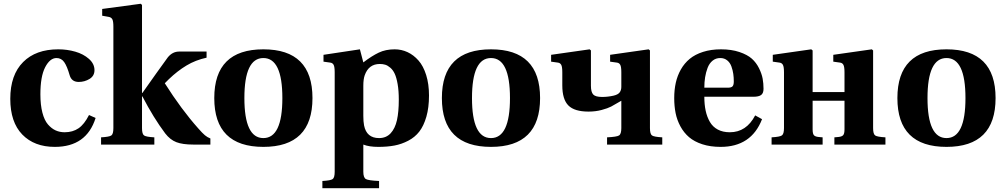

<svg xmlns="http://www.w3.org/2000/svg" viewBox="-20 -762 5301 1012"><path d="M34.2 -241.2Q34.2 -367.2 102.1 -435.1Q168.9 -502 287.1 -502Q334 -502 376.7 -489.7Q419.4 -477.5 448.7 -451.7Q478 -425.8 478 -392.1Q478 -361.8 451.9 -345.9Q425.8 -330.1 395 -330.1Q357.4 -330.1 347.2 -365.2Q333.5 -413.1 318.4 -434.6Q303.2 -456.1 277.8 -456.1Q243.2 -456.1 218 -407.5Q192.9 -358.9 192.9 -265.1Q192.9 -209 203.4 -168.5Q213.9 -127.9 232.7 -106.2Q251.5 -84.5 273.2 -74.7Q294.9 -64.9 320.8 -64.9Q363.3 -64.9 393.8 -85.7Q424.3 -106.4 449.2 -155.8L483.9 -140.1Q436 12.2 269 12.2Q160.6 12.2 97.4 -53Q34.2 -118.2 34.2 -241.2Z M512.7 0V-38.1Q556.2 -40.5 566.9 -48.1Q577.6 -55.7 577.6 -86.9V-621.1Q577.6 -649.4 572.3 -659.9Q566.9 -670.4 553.7 -672.9L518.6 -679.2V-714.8L721.7 -742.2L728.5 -735.8V-272H730.5L802.7 -374Q853 -444.3 864.7 -460Q889.6 -490.2 923.8 -490.2H1068.8V-458Q1010.3 -445.3 962.9 -416.7Q915.5 -388.2 870.6 -345.2L848.6 -323.2Q936 -185.1 1024.4 -85.9Q1046.9 -60.1 1060.1 -49.1Q1073.2 -38.1 1088.9 -32.2V0H998.5Q942.4 0 909.4 -12.7Q876.5 -25.4 850.6 -59.1Q789.1 -141.1 730.5 -253.9H728.5V-86.9Q728.5 -55.7 739.3 -48.1Q750 -40.5 793.5 -38.1V0Z M1368.2 -456.1Q1268.1 -456.1 1268.1 -245.1Q1268.1 -34.2 1368.2 -34.2Q1468.3 -34.2 1468.3 -245.1Q1468.3 -456.1 1368.2 -456.1ZM1109.4 -245.1Q1109.4 -502 1368.2 -502Q1627 -502 1627 -245.1Q1627 12.2 1368.2 12.2Q1109.4 12.2 1109.4 -245.1Z M1895 -151.9Q1895 -121.1 1898.9 -101.1Q1912.1 -34.2 1978 -34.2Q2015.6 -34.2 2039.1 -59.6Q2062.5 -85 2072.3 -128.7Q2082 -172.4 2082 -236.8Q2082 -283.7 2075.9 -318.6Q2069.8 -353.5 2060.5 -373.3Q2051.3 -393.1 2037.4 -405Q2023.4 -417 2010.5 -420.9Q1997.6 -424.8 1981.9 -424.8Q1923.3 -424.8 1902.3 -365.2Q1895 -344.2 1895 -310.1ZM1679.2 191.9Q1722.7 189.5 1733.4 181.9Q1744.1 174.3 1744.1 143.1V-380.9Q1744.1 -409.7 1738.5 -420.2Q1732.9 -430.7 1720.2 -432.1L1685.1 -437V-473.1L1877 -502L1895 -433.1Q1939.9 -467.3 1976.3 -484.6Q2012.7 -502 2060.1 -502Q2096.2 -502 2128.2 -487.1Q2160.2 -472.2 2185.8 -443.1Q2211.4 -414.1 2226.3 -366.5Q2241.2 -318.8 2241.2 -258.8Q2241.2 -194.8 2227.3 -146.7Q2213.4 -98.6 2190.2 -68.6Q2167 -38.6 2131.8 -20.3Q2096.7 -2 2059.1 5.1Q2021.5 12.2 1974.1 12.2Q1925.8 12.2 1895 0V143.1Q1895 174.3 1908.7 181.9Q1922.4 189.5 1978 191.9V230H1679.2Z M2567.9 -456.1Q2467.8 -456.1 2467.8 -245.1Q2467.8 -34.2 2567.9 -34.2Q2668 -34.2 2668 -245.1Q2668 -456.1 2567.9 -456.1ZM2309.1 -245.1Q2309.1 -502 2567.9 -502Q2826.7 -502 2826.7 -245.1Q2826.7 12.2 2567.9 12.2Q2309.1 12.2 2309.1 -245.1Z M3405.8 -381.8V-86.9Q3405.8 -55.7 3416.5 -48.1Q3427.2 -40.5 3470.7 -38.1V0H3179.7V-38.1Q3231 -40.5 3242.9 -48.1Q3254.9 -55.7 3254.9 -86.9V-231Q3219.7 -210 3201.4 -200.4Q3183.1 -190.9 3151.1 -182.4Q3119.1 -173.8 3082 -173.8Q3007.8 -173.8 2975.8 -206.1Q2943.8 -238.3 2943.8 -312V-380.9Q2943.8 -409.7 2938.2 -420.2Q2932.6 -430.7 2919.9 -432.1L2884.8 -437V-473.1L3087.9 -502L3094.7 -496.1V-381.8V-310.1Q3094.7 -276.9 3106.7 -263.9Q3118.7 -251 3153.8 -251Q3183.6 -251 3213.9 -257.8Q3237.3 -263.2 3246.1 -274.9Q3254.9 -286.6 3254.9 -304.2V-380.9Q3254.9 -409.7 3249.3 -420.2Q3243.7 -430.7 3231 -432.1L3195.8 -437V-473.1L3398.9 -502L3405.8 -496.1Z M3692.4 -299.8H3816.4Q3834 -299.8 3840.8 -306.6Q3847.7 -313.5 3847.7 -333Q3847.7 -353.5 3845 -372.6Q3842.3 -391.6 3835.2 -411.6Q3828.1 -431.6 3813 -443.8Q3797.9 -456.1 3776.4 -456.1Q3752.9 -456.1 3735.8 -442.1Q3718.8 -428.2 3709.7 -404.5Q3700.7 -380.9 3696.5 -354.7Q3692.4 -328.6 3692.4 -299.8ZM3533.7 -245.1Q3533.7 -288.6 3542 -325.9Q3550.3 -363.3 3568.8 -396Q3587.4 -428.7 3615.5 -451.9Q3643.6 -475.1 3685.5 -488.5Q3727.5 -502 3780.3 -502Q3835.4 -502 3877.4 -487.8Q3919.4 -473.6 3942.9 -452.6Q3966.3 -431.6 3980.7 -402.3Q3995.1 -373 3999.8 -347.4Q4004.4 -321.8 4004.4 -293.9Q4004.4 -270.5 3991.7 -261.2Q3979 -252 3950.7 -252H3692.4Q3692.4 -210.9 3699.5 -178.2Q3706.5 -145.5 3721.7 -119.4Q3736.8 -93.3 3763.4 -79.1Q3790 -64.9 3826.7 -64.9Q3914.1 -64.9 3960.4 -153.8L3996.6 -133.8Q3939.9 12.2 3778.3 12.2Q3724.1 12.2 3681.6 -1.7Q3639.2 -15.6 3611.8 -39.1Q3584.5 -62.5 3566.4 -95.9Q3548.3 -129.4 3541 -166Q3533.7 -202.6 3533.7 -245.1Z M4112.3 -86.9V-380.9Q4112.3 -409.2 4106.7 -419.9Q4101.1 -430.7 4087.9 -432.1L4053.2 -437V-473.1L4255.9 -502L4263.2 -496.1V-381.8V-276.9H4431.2V-380.9Q4431.2 -409.7 4425.5 -420.2Q4419.9 -430.7 4407.2 -432.1L4372.1 -437V-473.1L4575.2 -502L4582 -496.1V-381.8V-86.9Q4582 -55.7 4592.8 -48.1Q4603.5 -40.5 4647 -38.1V0H4377.9V-38.1L4398.9 -40Q4416.5 -41.5 4423.8 -49.1Q4431.2 -56.6 4431.2 -80.1V-231H4263.2V-80.1Q4263.2 -56.6 4270.3 -49.1Q4277.3 -41.5 4294.9 -40L4315.9 -38.1V0H4046.9V-38.1Q4090.3 -40.5 4101.3 -48.3Q4112.3 -56.2 4112.3 -86.9Z M4968.8 -456.1Q4868.7 -456.1 4868.7 -245.1Q4868.7 -34.2 4968.8 -34.2Q5068.8 -34.2 5068.8 -245.1Q5068.8 -456.1 4968.8 -456.1ZM4710 -245.1Q4710 -502 4968.8 -502Q5227.5 -502 5227.5 -245.1Q5227.5 12.2 4968.8 12.2Q4710 12.2 4710 -245.1Z"/></svg>

Font: Linguistics Pro
Style: Bold
Weight: 700
Designer: Stefan Peev, Context Ltd
Foundry: Stefan Peev, Context Ltd
Version: Version 001.000